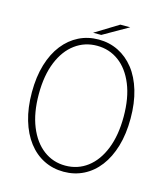

<svg xmlns="http://www.w3.org/2000/svg" viewBox="-125 -952 923 1058"><g transform="rotate(15 336.5 -423.0)"><path d="M336.5 9Q275 9 223.5 -16.8Q172 -42.5 134.2 -91.8Q96.5 -141 75.8 -211Q55 -281 55 -369.5Q55 -458 76 -527.8Q97 -597.5 135 -645.8Q173 -694 224.2 -719.5Q275.5 -745 336.5 -745Q397.5 -745 449 -719.5Q500.5 -694 538.5 -645.8Q576.5 -597.5 597.2 -527.8Q618 -458 618 -369.5Q618 -281 597.2 -211Q576.5 -141 538.8 -91.8Q501 -42.5 449.5 -16.8Q398 9 336.5 9ZM336.5 -26Q407.5 -26 462.2 -67.2Q517 -108.5 547.8 -185.8Q578.5 -263 578.5 -369.5Q578.5 -476.5 547.2 -552.8Q516 -629 461.5 -669.2Q407 -709.5 336.5 -709.5Q266.5 -709.5 211.8 -669.2Q157 -629 125.8 -552.8Q94.5 -476.5 94.5 -369.5Q94.5 -262.5 125.8 -185.5Q157 -108.5 211.8 -67.2Q266.5 -26 336.5 -26ZM296 -773 429.5 -855H486L342.5 -773Z"/></g></svg>

Font: Epilogue ExtraLight
Style: Regular
Weight: 250
Designer: Tyler Finck
Foundry: Etcetera Type Co
Version: Version 2.112